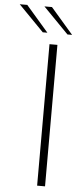

<svg xmlns="http://www.w3.org/2000/svg" viewBox="-147 -958 419 991"><g transform="rotate(5 62.0 -462.5)"><path d="M85 0V-733H126V0ZM173 -791 42 -925H81L197 -791ZM45 -791 -86 -925H-47L69 -791Z"/></g></svg>

Font: Exo Thin ExtraLight
Style: Regular
Weight: 250
Version: Version 2.000